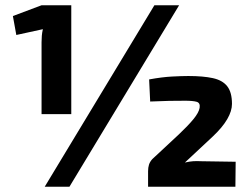

<svg xmlns="http://www.w3.org/2000/svg" viewBox="-20 -710 955 730"><path d="M661 -690 244 0H150L567 -690ZM251 -690V-276H138V-549Q138 -562 139 -574Q140 -586 143 -599L42 -577L29 -649L138 -690ZM696 -421Q752 -421 789 -413Q826 -405 844 -382Q862 -359 862 -315Q862 -288 844 -257Q826 -226 790 -192L683 -92Q700 -96 714 -97Q728 -98 745 -97L876 -95L875 0H543V-59Q543 -73 546.5 -84Q550 -95 559 -105L660 -199Q695 -232 715.5 -257Q736 -282 739 -300Q742 -319 727.5 -323Q713 -327 685 -327Q652 -327 623.5 -326.5Q595 -326 551 -324L547 -408Q596 -417 634 -419Q672 -421 696 -421Z"/></svg>

Font: Exo 2
Style: Bold
Weight: 700
Designer: Natanael Gama
Foundry: Natanael Gama
Version: Version 2.010